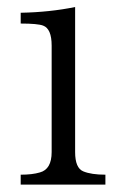

<svg xmlns="http://www.w3.org/2000/svg" viewBox="-20 -528 341 539"><path d="M275.9 -9.8H38.1V-37.6Q70.8 -37.6 91.8 -43.9Q125 -52.7 125 -101.1V-399.9Q125 -447.3 101.1 -456.1Q85.9 -461.9 38.1 -461.9V-492.2Q119.6 -493.7 190.9 -508.3V-101.1Q190.9 -56.2 213.9 -46.9Q236.3 -37.6 275.9 -37.6Z"/></svg>

Font: I.MingCP
Style: Regular
Weight: 400
Designer: I.Font Project
Version: Version 8.000; Sep 06, 2022